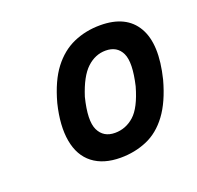

<svg xmlns="http://www.w3.org/2000/svg" viewBox="-72 -791 499 486"><g transform="rotate(-20 177.5 -548.5)"><path d="M177 -382Q131 -382 102.5 -404Q74 -426 66.5 -468Q59 -510 73 -567Q88 -622 112.5 -654Q137 -686 170 -700.5Q203 -715 242 -715Q312 -715 339.5 -667.5Q367 -620 345 -531Q330 -476 305.5 -443Q281 -410 248 -396Q215 -382 177 -382ZM185 -446Q214 -446 236.5 -466Q259 -486 274 -539Q288 -599 276 -624.5Q264 -650 233 -650Q205 -650 182.5 -629Q160 -608 144 -558Q129 -498 141.5 -472Q154 -446 185 -446Z"/></g></svg>

Font: Nunito Sans 7pt Condensed
Style: Bold Italic
Weight: 700
Width: 3
Italic angle: -9°
Designer: Vernon Adams
Foundry: Vernon Adams
Version: Version 3.101;gftools[0.9.27]